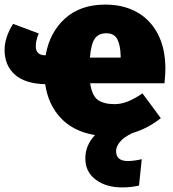

<svg xmlns="http://www.w3.org/2000/svg" viewBox="-30 -574 753 837"><path d="M687 -211H363Q371 -157 396.5 -138.5Q422 -120 470 -120Q498 -120 527 -131.5Q556 -143 591 -167L671 -59Q615 -14 547 6Q508 25 492 45.5Q476 66 476 84Q476 128 527 128Q553 128 588 120L576 235Q541 243 502 243Q432 243 387 209Q342 175 342 117Q342 59 384 15Q290 -1 235 -59.5Q180 -118 167 -207Q79 -209 34.5 -249Q-10 -289 -10 -356Q-10 -411 27 -470L139 -428Q126 -398 126 -373Q126 -333 167 -333H169Q186 -432 253 -493Q320 -554 429 -554Q508 -554 567 -521Q626 -488 658.5 -425Q691 -362 691 -274Q691 -249 687 -211ZM496 -330Q495 -377 481.5 -403Q468 -429 433 -429Q400 -429 383.5 -406Q367 -383 362 -323H496Z"/></svg>

Font: Fira Sans Black
Style: Regular
Weight: 900
Designer: Carrois Corporate & Edenspiekermann AG
Foundry: Carrois Corporate GbR & Edenspiekermann AG
Version: Version 4.203